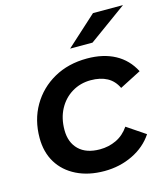

<svg xmlns="http://www.w3.org/2000/svg" viewBox="-112 -832 812 927"><g transform="rotate(-15 294.5 -368.5)"><path d="M296 7Q217 7 157.5 -22.5Q98 -52 66 -104.5Q34 -157 34 -228Q34 -318 75 -388.5Q116 -459 188 -499.5Q260 -540 354 -540Q435 -540 493.5 -508.5Q552 -477 584 -415L477 -360Q459 -398 425.5 -416Q392 -434 344 -434Q292 -434 250 -408.5Q208 -383 184 -338Q160 -293 160 -234Q160 -172 197 -136Q234 -100 302 -100Q346 -100 384 -118Q422 -136 448 -174L540 -112Q503 -56 438 -24.5Q373 7 296 7ZM288 -607 439 -744H589L400 -607Z"/></g></svg>

Font: MOST Montserrat SemiBold
Style: Italic
Weight: 600
Italic angle: -11.3°
Designer: Julieta Ulanovsky
Foundry: Julieta Ulanovsky
Version: Version 8.000;March 11, 2024;FontCreator 15.0.0.2926 64-bit